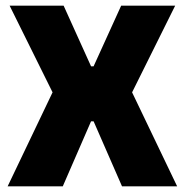

<svg xmlns="http://www.w3.org/2000/svg" viewBox="-20 -659 654 679"><path d="M7 0 175 -351.5V-314L14 -639H205L302 -424.5H311L408.5 -639H599.5L438 -314V-351.5L606.5 0H411.5L311 -230H302L202 0Z"/></svg>

Font: Anek Telugu ExtraBold
Style: Regular
Weight: 800
Designer: Omkar Bhoir (Telugu), Yesha Goshar (Latin)
Foundry: Ek Type
Version: Version 1.003